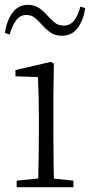

<svg xmlns="http://www.w3.org/2000/svg" viewBox="-24 -775 373 795"><path d="M45 0V-27L156 -38H175L280 -27V0ZM133 0Q134 -24 135 -64.5Q136 -105 136.5 -149Q137 -193 137 -226V-281Q137 -332 136 -375Q135 -418 133 -456L40 -459V-485L187 -519L199 -511L197 -377V-226Q197 -193 197.5 -149Q198 -105 198.5 -64.5Q199 -24 200 0ZM-4 -639Q4 -690 28 -722.5Q52 -755 91 -755Q118 -755 137.5 -742Q157 -729 171 -712Q188 -693 203 -681Q218 -669 240 -669Q266 -669 282.5 -689.5Q299 -710 309 -748L329 -741Q321 -690 297 -658.5Q273 -627 233 -627Q205 -627 186.5 -639.5Q168 -652 154 -668Q138 -685 123 -699Q108 -713 85 -713Q60 -713 43.5 -692Q27 -671 16 -632Z"/></svg>

Font: Noto Serif JP ExtraLight
Style: Regular
Weight: 200
Designer: Ryoko NISHIZUKA  (kana & ideographs); Frank Grießhammer (Latin, Greek & Cyrillic); Wenlong ZHANG  (bopomofo); Sandoll Co
Foundry: Adobe
Version: Version 2.002-H1;hotconv 1.1.0;makeotfexe 2.6.0